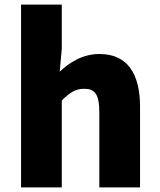

<svg xmlns="http://www.w3.org/2000/svg" viewBox="-20 -819 698 839"><path d="M72 0H250V-380C284 -413 308 -431 348 -431C393 -431 414 -409 414 -330V0H592V-352C592 -494 539 -583 415 -583C338 -583 282 -544 241 -506L250 -607V-799H72Z"/></svg>

Font: Noto Sans JP Black
Style: Regular
Weight: 900
Designer: Ryoko NISHIZUKA 西塚涼子 (kana, bopomofo & ideographs); Paul D. Hunt (Latin, Greek & Cyrillic); Sandoll Communications 산돌커뮤니
Foundry: Adobe
Version: Version 2.002;hotconv 1.0.116;makeotfexe 2.5.65601